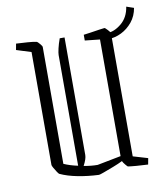

<svg xmlns="http://www.w3.org/2000/svg" viewBox="-79 -745 715 822"><g transform="rotate(-10 278.5 -334.5)"><path d="M92 -558 28 -578 33 -605Q56 -604 83 -602Q110 -600 122 -597Q125 -596 134 -585.5Q143 -575 143 -571V-63Q170 -51 204 -44V-525Q204 -534 208.5 -553.5Q213 -573 221 -595H242V-84Q242 -67 227 -39Q259 -33 287 -33L390 -53V-560L325 -567V-592Q334 -593 354.5 -596Q375 -599 394 -602Q413 -605 417 -605Q420 -605 430.5 -593.5Q441 -582 441 -579V-43L505 -24L500 3Q476 2 450.5 0Q425 -2 413 -4Q411 -5 403 -14.5Q395 -24 392 -31Q374 -22 350.5 -13Q327 -4 308 3Q289 10 285 10Q238 8 194 -0.5Q150 -9 118 -24Q116 -25 109.5 -34.5Q103 -44 97.5 -54Q92 -64 92 -67ZM430 -556 426 -582Q456 -582 487 -607.5Q518 -633 525 -679L557 -668Q551 -633 530.5 -608Q510 -583 482.5 -569.5Q455 -556 430 -556Z"/></g></svg>

Font: Grenze Gotisch ExtraLight
Style: Regular
Weight: 200
Designer: Renata Polastri
Foundry: Omnibus-Type
Version: Version 1.001